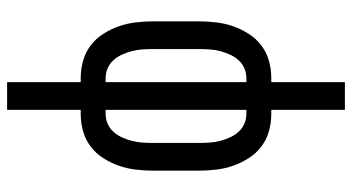

<svg xmlns="http://www.w3.org/2000/svg" viewBox="-245 -530 990 540"><g transform="rotate(-90 250.0 -260.0)"><path d="M211 215V8H200Q175 8 151.5 1.5Q128 -5 108.5 -19.5Q89 -34 75.5 -55Q62 -76 54 -99Q46 -122 43 -146.5Q40 -171 40 -195V-325Q40 -349 43 -373.5Q46 -398 54 -421Q62 -444 75.5 -465Q89 -486 108.5 -500.5Q128 -515 151.5 -521.5Q175 -528 200 -528H211V-735H289V-528H300Q325 -528 348.5 -521.5Q372 -515 391.5 -500.5Q411 -486 424.5 -465Q438 -444 446 -421Q454 -398 457 -373.5Q460 -349 460 -325V-195Q460 -171 457 -146.5Q454 -122 446 -99Q438 -76 424.5 -55Q411 -34 391.5 -19.5Q372 -5 348.5 1.5Q325 8 300 8H289V215ZM200 -62H211V-458H200Q185 -458 171.5 -452Q158 -446 148.5 -435Q139 -424 133 -410.5Q127 -397 123.5 -383Q120 -369 119 -354.5Q118 -340 118 -325V-195Q118 -180 119 -165.5Q120 -151 123.5 -137Q127 -123 133 -109.5Q139 -96 148.5 -85Q158 -74 171.5 -68Q185 -62 200 -62ZM289 -62H300Q315 -62 328.5 -68Q342 -74 351.5 -85Q361 -96 367 -109.5Q373 -123 376.5 -137Q380 -151 381 -165.5Q382 -180 382 -195V-325Q382 -340 381 -354.5Q380 -369 376.5 -383Q373 -397 367 -410.5Q361 -424 351.5 -435Q342 -446 328.5 -452Q315 -458 300 -458H289Z"/></g></svg>

Font: Iosevka www.saffi
Style: Regular
Weight: 400
Monospace: yes
Designer: Belleve Invis
Foundry: Belleve Invis
Version: Version 22.0.2; ttfautohint (v1.8.3)